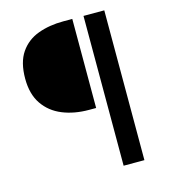

<svg xmlns="http://www.w3.org/2000/svg" viewBox="-110 -742 801 910"><g transform="rotate(-15 291.0 -287.5)"><path d="M294 -218Q222 -218 164.5 -241.5Q107 -265 73.5 -314Q40 -363 40 -439Q40 -519 72.5 -566.5Q105 -614 160.5 -634.5Q216 -655 285 -655H329V-218ZM384 80V-655H486V80Z"/></g></svg>

Font: Assistant SemiBold
Style: Regular
Weight: 600
Designer: Hebrew By Ben Nathan, Latin by Paul Hunt
Version: Version 3.000